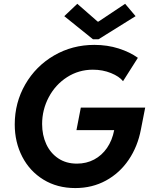

<svg xmlns="http://www.w3.org/2000/svg" viewBox="-20 -958 778 986"><path d="M55.7 -318.8Q55.7 -430.7 109.6 -524.4Q163.6 -618.2 257.3 -672.9Q351.1 -727.5 464.4 -727.5Q531.2 -727.5 589.4 -709Q647.5 -690.4 688 -661.1L611.8 -541Q592.8 -565.4 550 -582.8Q507.3 -600.1 457 -600.1Q384.3 -600.1 324.5 -561.8Q264.6 -523.4 230.5 -459Q196.3 -394.5 196.3 -320.8Q196.3 -264.2 217.5 -218Q238.8 -171.9 279.1 -144.8Q319.3 -117.7 375 -117.7Q423.8 -117.7 463.4 -138.7Q502.9 -159.7 529.5 -198.2Q556.2 -236.8 566.4 -289.6H372.6L395 -405.3H725.6L703.6 -293Q687 -205.6 640.9 -137.5Q594.7 -69.3 524.2 -30.8Q453.6 7.8 366.7 7.8Q273.9 7.8 203.4 -35.4Q132.8 -78.6 94.2 -153.3Q55.7 -228 55.7 -318.8ZM310.1 -875 377 -938.5 481.4 -847.2H485.8L622.6 -938.5L676.3 -875L485.8 -756.3H457.5Z"/></svg>

Font: Reddit Sans Chocolate
Style: Bold Italic
Weight: 700
Italic angle: -11.25°
Designer: Stephen Hutchings
Version: Version 1.013